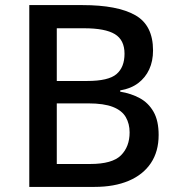

<svg xmlns="http://www.w3.org/2000/svg" viewBox="-20 -734 696 754"><path d="M304 -714Q441 -714 511 -674.5Q581 -635 581 -536Q581 -494 566 -461.5Q551 -429 522.5 -407.5Q494 -386 452 -379V-374Q495 -367 529 -348.5Q563 -330 583 -295Q603 -260 603 -204Q603 -139 572.5 -93.5Q542 -48 485.5 -24Q429 0 351 0H95V-714ZM322 -416Q406 -416 437.5 -443Q469 -470 469 -523Q469 -577 431 -600Q393 -623 310 -623H203V-416ZM203 -328V-90H334Q421 -90 455 -124Q489 -158 489 -214Q489 -248 474 -274Q459 -300 423.5 -314Q388 -328 327 -328Z"/></svg>

Font: Noto Sans Thai Medium
Style: Regular
Weight: 500
Designer: Monotype Design Team
Foundry: Monotype Imaging Inc.
Version: Version 2.001